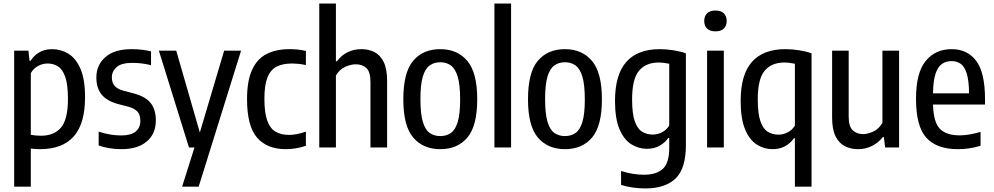

<svg xmlns="http://www.w3.org/2000/svg" viewBox="-20 -828 5580 1078"><path d="M59.5 220V-543.5H139.5L146 -486.5H151.5Q168.5 -514.5 199.2 -533.2Q230 -552 272.5 -552Q321.5 -552 363.8 -526.5Q406 -501 431.8 -441.8Q457.5 -382.5 457.5 -281.5Q457.5 -133.5 394 -62Q330.5 9.5 204.5 9.5Q180 9.5 153 6V220ZM211 -66Q283.5 -66 322.5 -111.8Q361.5 -157.5 361.5 -272.5Q361.5 -354 346.2 -396.8Q331 -439.5 305.2 -455.5Q279.5 -471.5 247 -471.5Q220 -471.5 194 -457.8Q168 -444 153 -417.5V-71Q181 -66 211 -66Z M662 9.5Q594 9.5 534 -11V-89Q599 -67.5 660.5 -67.5Q714.5 -67.5 741.2 -89Q768 -110.5 768 -149.5Q768 -184.5 751.2 -202Q734.5 -219.5 702.5 -228.5L644 -243.5Q579.5 -261 550.2 -297.5Q521 -334 521 -393Q521 -463 571.8 -507.5Q622.5 -552 719 -552Q750 -552 776.8 -548.8Q803.5 -545.5 828 -539.5V-462Q777 -475 723 -475Q661 -475 634.5 -451Q608 -427 608 -394Q608 -363 623.8 -345.5Q639.5 -328 672 -319L731 -303.5Q798 -285.5 826.5 -248.8Q855 -212 855 -152.5Q855 -76.5 803.8 -33.5Q752.5 9.5 662 9.5Z M1041 0 872 -543.5H969.5L1102 -84L1238.5 -543.5H1333.5L1095.5 220H1002.5L1072 0Z M1584.5 9.5Q1480 9.5 1423.5 -55Q1367 -119.5 1367 -271.5Q1367 -374 1395.2 -435.8Q1423.5 -497.5 1476.8 -524.8Q1530 -552 1605.5 -552Q1628 -552 1651.5 -549.8Q1675 -547.5 1697.5 -542V-462.5Q1676.5 -467.5 1656 -469.5Q1635.5 -471.5 1621 -471.5Q1567.5 -471.5 1533 -453.8Q1498.5 -436 1481.5 -392.8Q1464.5 -349.5 1464.5 -274Q1464.5 -196 1480.2 -151.5Q1496 -107 1526.8 -88.8Q1557.5 -70.5 1603.5 -70.5Q1644.5 -70.5 1697.5 -89V-9.5Q1668.5 0.5 1640 5Q1611.5 9.5 1584.5 9.5Z M1772.5 0V-808H1866V-484H1871.5Q1923 -552 2010 -552Q2050 -552 2082.5 -535.5Q2115 -519 2134.2 -480Q2153.5 -441 2153.5 -373.5V0H2060V-368Q2060 -424.5 2037.2 -445.8Q2014.5 -467 1977.5 -467Q1951 -467 1918.8 -453Q1886.5 -439 1866 -403.5V0Z M2452 9.5Q2356 9.5 2300.2 -55.5Q2244.5 -120.5 2244.5 -270.5Q2244.5 -421.5 2299.8 -486.8Q2355 -552 2452 -552Q2548 -552 2603.8 -486Q2659.5 -420 2659.5 -271Q2659.5 -121 2604.2 -55.8Q2549 9.5 2452 9.5ZM2452 -64Q2486.5 -64 2511.5 -81.5Q2536.5 -99 2550 -143.5Q2563.5 -188 2563.5 -269Q2563.5 -352.5 2549.8 -397.8Q2536 -443 2511 -460.8Q2486 -478.5 2452 -478.5Q2418 -478.5 2393 -461Q2368 -443.5 2354.2 -398.8Q2340.5 -354 2340.5 -272.5Q2340.5 -189.5 2354 -144.2Q2367.5 -99 2392.5 -81.5Q2417.5 -64 2452 -64Z M2756 0V-808H2849.5V0Z M3152 9.5Q3056 9.5 3000.2 -55.5Q2944.5 -120.5 2944.5 -270.5Q2944.5 -421.5 2999.8 -486.8Q3055 -552 3152 -552Q3248 -552 3303.8 -486Q3359.5 -420 3359.5 -271Q3359.5 -121 3304.2 -55.8Q3249 9.5 3152 9.5ZM3152 -64Q3186.5 -64 3211.5 -81.5Q3236.5 -99 3250 -143.5Q3263.5 -188 3263.5 -269Q3263.5 -352.5 3249.8 -397.8Q3236 -443 3211 -460.8Q3186 -478.5 3152 -478.5Q3118 -478.5 3093 -461Q3068 -443.5 3054.2 -398.8Q3040.5 -354 3040.5 -272.5Q3040.5 -189.5 3054 -144.2Q3067.5 -99 3092.5 -81.5Q3117.5 -64 3152 -64Z M3602.5 230Q3570.5 230 3533.8 225Q3497 220 3467 210V132Q3532.5 153 3596 153Q3666 153 3701.8 119.8Q3737.5 86.5 3737.5 2V-53.5H3732Q3715 -28 3684.2 -10.2Q3653.5 7.5 3612 7.5Q3565.5 7.5 3524.8 -17.8Q3484 -43 3458.5 -102Q3433 -161 3433 -261Q3433 -409 3496.5 -480.5Q3560 -552 3684.5 -552Q3721 -552 3761 -545.8Q3801 -539.5 3831 -528.5V-12.5Q3831 118.5 3773 174.2Q3715 230 3602.5 230ZM3645.5 -72.5Q3672 -72.5 3697.2 -85.5Q3722.5 -98.5 3737.5 -123.5V-470Q3726 -472.5 3709.5 -474.8Q3693 -477 3678 -477Q3607 -477 3568 -431Q3529 -385 3529 -270Q3529 -189.5 3544 -147Q3559 -104.5 3585.2 -88.5Q3611.5 -72.5 3645.5 -72.5Z M3950 0V-543.5H4044V0ZM3997 -652Q3966 -652 3950 -667.5Q3934 -683 3934 -710.5Q3934 -737.5 3950 -753.2Q3966 -769 3997 -769Q4028 -769 4044 -753.2Q4060 -737.5 4060 -710.5Q4060 -683 4044 -667.5Q4028 -652 3997 -652Z M4443 220V-52H4437.5Q4420.5 -26 4389.8 -8.2Q4359 9.5 4317.5 9.5Q4270 9.5 4229.2 -16.2Q4188.5 -42 4163.5 -101.5Q4138.5 -161 4138.5 -261.5Q4138.5 -409.5 4202 -480.8Q4265.5 -552 4390 -552Q4426.5 -552 4466.5 -545.8Q4506.5 -539.5 4536.5 -528.5V220ZM4351 -72Q4377.5 -72 4402.8 -85Q4428 -98 4443 -123V-470Q4431.5 -472.5 4415 -474.8Q4398.5 -477 4383.5 -477Q4312.5 -477 4273.5 -431.2Q4234.5 -385.5 4234.5 -270.5Q4234.5 -189 4249.8 -146.2Q4265 -103.5 4291.2 -87.8Q4317.5 -72 4351 -72Z M4798 9.5Q4757 9.5 4723.8 -7.2Q4690.5 -24 4671.2 -62.8Q4652 -101.5 4652 -168.5V-543.5H4745V-174Q4745 -118 4767.8 -96.5Q4790.5 -75 4826 -75Q4851 -75 4882.8 -89.2Q4914.5 -103.5 4934.5 -138.5V-543.5H5028V0H4949.5L4942.5 -58.5H4937Q4909 -24 4873.2 -7.2Q4837.5 9.5 4798 9.5Z M5358 9.5Q5239 9.5 5181 -54.8Q5123 -119 5123 -273Q5123 -420 5177.5 -486Q5232 -552 5323 -552Q5412 -552 5461.2 -486Q5510.5 -420 5510.5 -270.5V-241H5218.5Q5221 -142.5 5256.8 -105.2Q5292.5 -68 5368.5 -68Q5418.5 -68 5485.5 -87.5V-9.5Q5450 1 5419.5 5.2Q5389 9.5 5358 9.5ZM5322.5 -485Q5293 -485 5269.8 -469.8Q5246.5 -454.5 5233 -415.2Q5219.5 -376 5218.5 -304H5421Q5420 -376 5407.8 -415.2Q5395.5 -454.5 5373.8 -469.8Q5352 -485 5322.5 -485Z"/></svg>

Font: Encode Sans Condensed Medium
Style: Regular
Weight: 500
Width: 3
Designer: Multiple Designers
Foundry: Impallari Type
Version: Version 3.000; ttfautohint (v1.8.3) -l 8 -r 50 -G 200 -x 14 